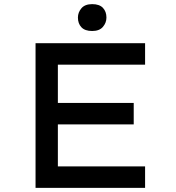

<svg xmlns="http://www.w3.org/2000/svg" viewBox="-20 -909 852 929"><path d="M152 0V-700H682V-596H260V-104H682V0ZM207 -307V-411H627V-307ZM426 -759Q391 -759 374 -777Q357 -795 357 -824Q357 -849 374 -869Q391 -889 426 -889Q461 -889 478 -871Q495 -853 495 -824Q495 -799 478 -779Q461 -759 426 -759Z"/></svg>

Font: Lexend Mega
Style: Regular
Weight: 400
Designer: Bonnie Shaver-Troup, Thomas Jockin
Foundry: Lexend
Version: Version 1.007